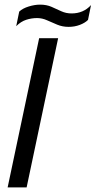

<svg xmlns="http://www.w3.org/2000/svg" viewBox="-20 -809 413 829"><path d="M276 -693Q250 -693 227 -702.5Q204 -712 183 -721.5Q162 -731 140 -731Q116 -731 93 -723.5Q70 -716 50 -696L63 -759Q78 -773 104 -781Q130 -789 153 -789Q181 -789 202.5 -779.5Q224 -770 244.5 -760.5Q265 -751 289 -751Q340 -751 373 -787L360 -723Q347 -710 324.5 -701.5Q302 -693 276 -693ZM13 0 149 -644H231L95 0Z"/></svg>

Font: Kanit Light
Style: Italic
Weight: 300
Italic angle: -12°
Designer: Katatrad Team
Foundry: CadsonDemak
Version: Version 2.000; ttfautohint (v1.8.3)